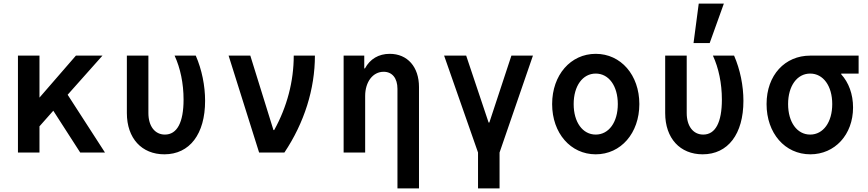

<svg xmlns="http://www.w3.org/2000/svg" viewBox="-20 -850 4840 1070"><path d="M80 0H200V-146L277 -233L427 0H565L357 -322L551 -540H403L200 -306V-540H80Z M1071 -540H953C985 -471 1003 -385 1003 -295C1003 -168 967 -100 899 -100C843 -100 807 -147 807 -220V-540H687V-220C687 -79 770 10 896 10C1037 10 1123 -103 1123 -288C1123 -372 1105 -462 1071 -540Z M1424 0H1565C1676 -166 1735 -354 1735 -540H1617C1617 -397 1580 -255 1508 -125H1504L1375 -540H1254Z M1895 0H2015V-315C2015 -394 2058 -450 2118 -450C2166 -450 2195 -414 2195 -355V200H2315V-365C2315 -477 2251 -550 2152 -550C2090 -550 2042 -521 2014 -469H2010V-540H1895Z M2644 200H2764V0L2950 -540H2830L2707 -167H2703L2578 -540H2455L2644 0Z M3300 10C3440 10 3543 -108 3543 -270C3543 -432 3440 -550 3300 -550C3160 -550 3057 -432 3057 -270C3057 -108 3160 10 3300 10ZM3300 -100C3227 -100 3177 -169 3177 -270C3177 -371 3227 -440 3300 -440C3373 -440 3423 -371 3423 -270C3423 -169 3373 -100 3300 -100Z M4071 -540H3953C3985 -471 4003 -385 4003 -295C4003 -168 3967 -100 3899 -100C3843 -100 3807 -147 3807 -220V-540H3687V-220C3687 -79 3770 10 3896 10C4037 10 4123 -103 4123 -288C4123 -372 4105 -462 4071 -540ZM4014 -830H3874L3845 -610H3935Z M4495 -100C4422 -100 4372 -169 4372 -270C4372 -371 4422 -440 4495 -440C4568 -440 4618 -371 4618 -270C4618 -169 4568 -100 4495 -100ZM4496 10C4632 10 4734 -99 4734 -251C4734 -325 4710 -390 4668 -436V-440H4765V-540H4495C4355 -540 4252 -432 4252 -270C4252 -108 4354 10 4496 10Z"/></svg>

Font: CommitMono
Style: Bold
Weight: 700
Monospace: yes
Designer: Eigil Nikolajsen
Foundry: Eigil Nikolajsen
Version: Version 1.143